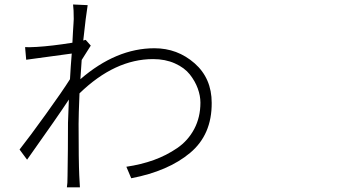

<svg xmlns="http://www.w3.org/2000/svg" viewBox="-20 -801 1540 848"><path d="M358.4 -625 380.9 -599.6Q377.9 -594.7 363.3 -571.8Q348.6 -548.8 340.8 -536.1L335 -451.2Q493.2 -587.9 662.1 -587.9Q763.7 -587.9 839.4 -521.5Q915 -455.1 915 -346.7Q916 -206.1 819.3 -125.5Q722.7 -44.9 559.6 -13.7L538.1 -64.5Q603.5 -74.2 659.2 -94.2Q714.8 -114.3 762.7 -147Q810.5 -179.7 837.9 -231.4Q865.2 -283.2 865.2 -347.7Q865.2 -377.9 853.5 -410.2Q841.8 -442.4 818.4 -472.2Q794.9 -502 752.4 -521Q710 -540 656.2 -540Q487.3 -540 331.1 -388.7Q327.1 -291 327.1 -253.9Q327.1 -89.8 330.1 -25.4L333 26.4H275.4Q278.3 11.7 278.3 -24.4Q279.3 -73.2 279.8 -142.1Q280.3 -210.9 280.3 -258.8Q280.3 -275.4 284.2 -361.3Q240.2 -293.9 99.6 -95.7L66.4 -140.6Q110.4 -196.3 183.1 -297.4Q255.9 -398.4 289.1 -451.2Q290 -468.8 292.5 -507.3Q294.9 -545.9 296.9 -564.5Q118.2 -540 95.7 -537.1L90.8 -592.8Q109.4 -591.8 142.6 -593.8Q208 -597.7 299.8 -612.3Q300.8 -631.8 302.2 -658.2Q303.7 -684.6 304.7 -698.2Q305.7 -711.9 305.7 -716.8Q305.7 -758.8 302.7 -781.2L367.2 -778.3Q359.4 -731.4 347.7 -622.1Z"/></svg>

Font: Bpmf Zihi Sans Light
Style: Light
Weight: 300
Foundry: But Ko
Version: Version 1.320